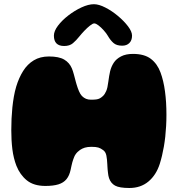

<svg xmlns="http://www.w3.org/2000/svg" viewBox="-20 -894 866 935"><path d="M610 21.5Q561.5 21.5 540.5 10Q519.5 -1.5 511 -26.5Q509 -32 507.8 -38.8Q506.5 -45.5 505.8 -52.8Q505 -60 504.2 -67.5Q503.5 -75 503.2 -82Q503 -89 502.5 -95Q501.5 -119 498 -136.5Q494.5 -154 483 -162.5Q470.5 -172 458.8 -175.5Q447 -179 425.5 -179Q416 -179 408 -178Q400 -177 393.2 -175Q386.5 -173 380.8 -170.2Q375 -167.5 370 -164Q364 -160 358 -154.2Q352 -148.5 347.5 -141.5Q344 -136.5 341.5 -130.2Q339 -124 336.5 -117.2Q334 -110.5 332 -102.8Q330 -95 328 -86.2Q326 -77.5 324 -67.5Q318 -39 303.8 -21.5Q289.5 -4 264.5 3.8Q239.5 11.5 201 11.5Q144.5 11.5 111 -15.5Q77.5 -42.5 60 -86.5Q53 -104.5 48 -124.8Q43 -145 40.2 -167.2Q37.5 -189.5 36.2 -212.8Q35 -236 35 -260Q35 -288 36.2 -315.8Q37.5 -343.5 40.2 -370.5Q43 -397.5 47.5 -423.2Q52 -449 59 -472.5Q72 -515.5 92.8 -548.5Q113.5 -581.5 144.5 -600.2Q175.5 -619 218.5 -619Q267 -619 292.8 -603.8Q318.5 -588.5 330 -561Q332.5 -555.5 335 -547.5Q337.5 -539.5 340 -530.5Q342.5 -521.5 344.8 -512.5Q347 -503.5 349.2 -495.8Q351.5 -488 353 -482.5Q358.5 -464 364.8 -449.5Q371 -435 379 -426.5Q388.5 -417 399 -412.8Q409.5 -408.5 423 -408.5Q438.5 -408.5 448.5 -409.8Q458.5 -411 466 -415Q473.5 -419 481.5 -426.5Q490.5 -435 497.2 -450.5Q504 -466 507.5 -496Q509.5 -510.5 511.5 -523Q513.5 -535.5 516.2 -546.8Q519 -558 523.2 -568.2Q527.5 -578.5 534 -588.5Q546 -607 569.2 -619.2Q592.5 -631.5 627.5 -631.5Q683 -631.5 714.5 -607.5Q746 -583.5 761.5 -541.5Q769 -521.5 774.5 -498.2Q780 -475 783.5 -448.8Q787 -422.5 788.8 -394Q790.5 -365.5 790.5 -335Q790.5 -307 789 -280.2Q787.5 -253.5 784.8 -228.2Q782 -203 778 -180Q774 -157 769 -136Q764 -115 758 -96Q740.5 -41.5 702.8 -10Q665 21.5 610 21.5ZM292.5 -670Q242.5 -670 242.5 -720.5Q242.5 -742.5 262.2 -768.8Q282 -795 312.8 -818.8Q343.5 -842.5 377 -858Q410.5 -873.5 437.5 -873.5Q461.5 -873.5 493.2 -857.2Q525 -841 554.5 -816.2Q584 -791.5 603.5 -765.8Q623 -740 623 -720.5Q623 -697.5 610 -684.5Q597 -671.5 575 -671.5Q547.5 -671.5 532.5 -684.8Q517.5 -698 505.5 -719Q498 -732 485.2 -746.2Q472.5 -760.5 459.8 -770.2Q447 -780 439 -780Q431.5 -780 418 -769.2Q404.5 -758.5 390.5 -743.8Q376.5 -729 366.5 -716.5Q351 -697 335 -683.5Q319 -670 292.5 -670Z"/></svg>

Font: Gluten Black
Style: Regular
Weight: 900
Designer: Tyler Finck
Foundry: Etcetera Type Company
Version: Version 1.300